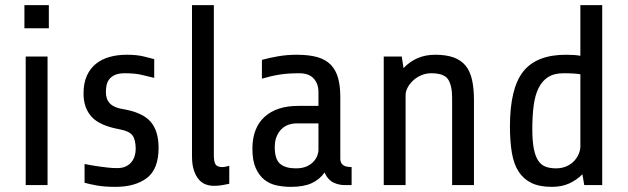

<svg xmlns="http://www.w3.org/2000/svg" viewBox="-20 -720 2443 747"><path d="M75 -610V-700H170V-610ZM80 0V-500H165V0Z M597 -145Q597 -62 551.5 -27.5Q506 7 429 7Q386 7 356 1.5Q326 -4 309 -9V-82Q318 -80 332.5 -77.5Q347 -75 364 -72.5Q381 -70 399.5 -68Q418 -66 436 -66Q456 -66 469.5 -72.5Q483 -79 491.5 -89.5Q500 -100 504 -113.5Q508 -127 508 -140Q508 -176 495.5 -193Q483 -210 445 -217Q368 -231 336.5 -265.5Q305 -300 305 -356Q305 -397 318 -425.5Q331 -454 353.5 -472Q376 -490 406.5 -498.5Q437 -507 473 -507Q512 -507 538.5 -500.5Q565 -494 580 -490V-417Q554 -423 530 -429Q506 -435 465 -435Q442 -435 427.5 -428.5Q413 -422 405 -411.5Q397 -401 394.5 -388Q392 -375 392 -361Q392 -306 456 -296Q534 -283 565.5 -247Q597 -211 597 -145Z M872 -5Q861 -3 846.5 0Q832 3 812 3Q797 3 782 -2Q767 -7 755 -20Q743 -33 735 -55.5Q727 -78 727 -112V-700H812V-117Q812 -91 818.5 -80.5Q825 -70 845 -70Q853 -70 860.5 -72Q868 -74 872 -75Z M1318 0Q1311 0 1300.5 -2Q1290 -4 1279 -9Q1268 -14 1258.5 -24Q1249 -34 1243 -49Q1224 -22 1193 -7.5Q1162 7 1111 7Q1084 7 1057 1.5Q1030 -4 1009 -20.5Q988 -37 975 -66Q962 -95 962 -141Q962 -222 1009 -265Q1056 -308 1140 -308H1219V-362Q1219 -394 1200.5 -414.5Q1182 -435 1144 -435Q1101 -435 1069 -430Q1037 -425 999 -414V-487Q1027 -495 1062 -501Q1097 -507 1134 -507Q1183 -507 1215.5 -497.5Q1248 -488 1267.5 -467.5Q1287 -447 1295.5 -416Q1304 -385 1304 -342V-102Q1304 -87 1314 -78.5Q1324 -70 1348 -70V0ZM1131 -65Q1157 -65 1174 -73Q1191 -81 1201 -92.5Q1211 -104 1215 -116Q1219 -128 1219 -135V-240H1135Q1119 -240 1103.5 -235Q1088 -230 1076 -218.5Q1064 -207 1056.5 -189.5Q1049 -172 1049 -147Q1049 -100 1070 -82.5Q1091 -65 1131 -65Z M1473 0V-500H1543L1550 -455Q1599 -507 1673 -507Q1716 -507 1745 -496.5Q1774 -486 1791.5 -464.5Q1809 -443 1816.5 -409.5Q1824 -376 1824 -330V0H1739V-340Q1739 -387 1723.5 -411Q1708 -435 1658 -435Q1637 -435 1618.5 -427Q1600 -419 1586.5 -406Q1573 -393 1565.5 -378.5Q1558 -364 1558 -350V0Z M2253 0 2246 -42Q2223 -19 2194 -6Q2165 7 2127 7Q2079 7 2048 -8Q2017 -23 1998 -52Q1979 -81 1971.5 -125.5Q1964 -170 1964 -228Q1964 -376 2015.5 -441.5Q2067 -507 2182 -507Q2199 -507 2213 -506Q2227 -505 2238 -503V-700H2323V0ZM2143 -65Q2166 -65 2184 -73Q2202 -81 2214 -94Q2226 -107 2232 -122Q2238 -137 2238 -150V-431Q2227 -433 2211 -434Q2195 -435 2172 -435Q2136 -435 2113 -420.5Q2090 -406 2076 -378.5Q2062 -351 2056.5 -310.5Q2051 -270 2051 -218Q2051 -173 2056.5 -143.5Q2062 -114 2073 -96.5Q2084 -79 2101.5 -72Q2119 -65 2143 -65Z"/></svg>

Font: Share
Style: Regular
Weight: 400
Designer: Ralph du Carrois
Version: Version 1.002